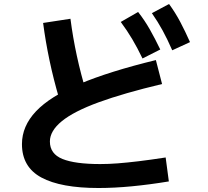

<svg xmlns="http://www.w3.org/2000/svg" viewBox="-20 -875 1040 962"><path d="M474 67Q285 67 187.5 14.5Q90 -38 90 -153Q90 -243 160.5 -317.5Q231 -392 379 -454.5Q527 -517 761 -574L792 -454Q599 -408 474.5 -362.5Q350 -317 290 -268Q230 -219 230 -166Q230 -104 293 -78.5Q356 -53 482 -53Q524 -53 569.5 -56.5Q615 -60 673.5 -67Q732 -74 810 -86L826 34Q729 50 640.5 58.5Q552 67 474 67ZM277 -379Q248 -478 228 -573Q208 -668 196 -760L333 -781Q345 -688 365 -595.5Q385 -503 413 -411ZM694 -582Q668 -636 642.5 -679Q617 -722 585 -765L672 -815Q705 -773 731 -727Q757 -681 783 -627ZM843 -623Q819 -678 795 -722Q771 -766 741 -809L827 -855Q859 -811 883.5 -764.5Q908 -718 932 -664Z"/></svg>

Font: M PLUS 2 Thin
Style: Bold
Weight: 700
Version: Version 1.001